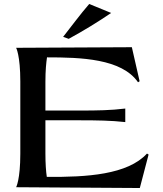

<svg xmlns="http://www.w3.org/2000/svg" viewBox="-20 -939 820 964"><path d="M61 1 682 5 726 -163 718 -168C621 -62 416 -49 215 -51C211 -77 208 -118 208 -168V-335H384C465 -335 538 -334 609 -326V-394C538 -385 464 -384 390 -384H208V-529C208 -585 212 -625 216 -651C385 -651 591 -645 673 -526L681 -531L642 -702L61 -699C61 -699 82 -661 82 -529V-168C82 -37 61 1 61 1ZM297 -754 325 -744C402 -786 472 -829 538 -874L428 -919C385 -870 335 -802 297 -754Z"/></svg>

Font: Coconat Demi
Style: Regular
Weight: 400
Designer: Sara Lavazza
Foundry: Collletttivo
Version: Version 1.000;Glyphs 3.2 (3217)